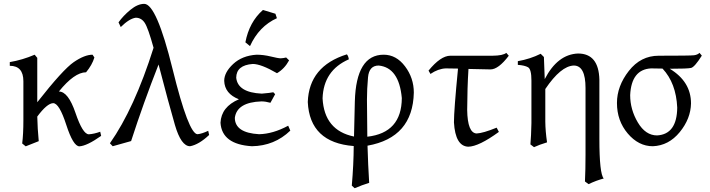

<svg xmlns="http://www.w3.org/2000/svg" viewBox="-20 -765 3751 1014"><path d="M399.4 7.8Q366.7 7.8 329.8 -106.2Q293 -220.2 260.7 -220.2Q228.5 -219.2 176.8 -149.4Q178.2 -85 184.6 -19.5L115.7 7.8L97.2 -7.3Q103.5 -56.6 103.5 -130.4V-335.9Q103.5 -417.5 31.7 -417.5V-437Q99.6 -448.7 163.1 -476.1L176.8 -459.5V-225.1Q312.5 -397.9 369.6 -437Q426.8 -476.1 468.8 -476.1L478.5 -461.4Q466.3 -421.4 434.6 -383.3Q372.6 -382.8 291 -281.7Q340.3 -281.7 378.7 -168.7Q417 -55.7 449.2 -55.7Q477.1 -57.6 509.3 -69.3L514.2 -47.4Q439.5 5.4 399.4 7.8Z M983.9 7.3Q936.5 7.3 903.8 -105.2Q871.1 -217.8 817.4 -424.3Q737.3 -220.7 672.4 -20L575.2 7.3L560.5 -8.3Q689.9 -192.4 791 -512.7Q762.2 -617.2 744.4 -644.3Q726.6 -671.4 696.8 -671.4Q662.6 -666.5 617.7 -622.1L606 -647Q630.4 -681.6 668.7 -713.1Q707 -744.6 741.7 -744.6Q806.6 -744.6 891.4 -400.4Q976.1 -56.2 1023.4 -56.2Q1046.9 -58.6 1079.6 -74.2L1084.5 -52.2Q1030.8 -1.5 983.9 7.3Z M1310.5 7.3Q1151.9 -2.4 1144.5 -116.7Q1148.4 -200.7 1241.7 -240.7Q1166.5 -270 1164.1 -337.9Q1164.1 -382.8 1211.4 -427Q1258.8 -471.2 1335 -476.1Q1371.1 -476.1 1410.2 -466.6Q1449.2 -457 1462.9 -457Q1479 -458 1491.2 -461.4L1506.8 -446.3Q1482.9 -401.9 1442.9 -378.4Q1358.9 -427.2 1314.9 -427.2Q1228 -420.9 1227.5 -354.5Q1235.8 -276.4 1362.3 -270.5Q1408.7 -274.4 1423.3 -277.8L1433.1 -267.6L1408.2 -222.2Q1382.3 -229.5 1360.8 -229.5Q1231 -225.1 1220.2 -142.6Q1220.7 -63.5 1348.1 -56.2Q1421.4 -57.6 1502 -101.1L1513.2 -75.2Q1429.7 5.4 1310.5 7.3ZM1300.3 -521.5 1275.9 -541.5Q1296.4 -648.9 1368.7 -712.4L1434.6 -692.4L1442.4 -668.9Q1347.7 -626 1300.3 -521.5Z M1853 229 1837.9 215.3Q1847.7 102.5 1848.1 6.3Q1615.7 -11.7 1605.5 -226.1Q1611.8 -415.5 1812 -478Q1819.8 -469.2 1822.3 -451.7Q1688.5 -393.1 1683.6 -245.6Q1692.4 -76.2 1849.6 -43.9L1854 -229.5Q1860.8 -476.1 2006.3 -476.1Q2072.8 -476.1 2119.1 -414.6Q2165.5 -353 2165.5 -275.9Q2160.2 -38.1 1920.9 4.4Q1923.8 106 1929.7 200.7Q1891.6 212.4 1853 229ZM1919.9 -43Q2101.1 -63.5 2102.1 -247.1Q2087.4 -408.2 1980 -418.9Q1929.2 -418.9 1923.6 -356.7Q1918 -294.4 1918 -239.7Z M2453.1 9.8Q2384.8 7.3 2377.4 -118.7Q2377.4 -182.6 2398.9 -402.8Q2372.6 -403.8 2334.5 -403.8Q2294.4 -402.3 2253.4 -374.5L2243.2 -392.1Q2307.1 -470.2 2357.9 -470.7H2581.1Q2636.2 -471.2 2653.8 -485.8L2667 -470.7Q2612.3 -398.4 2570.3 -398.4L2454.1 -400.9Q2447.8 -299.8 2447.3 -184.1Q2449.2 -62.5 2497.1 -60.1Q2530.8 -61.5 2603 -90.8L2614.7 -68.4Q2508.8 8.8 2453.1 9.8Z M3088.4 207.5 3069.3 193.4Q3072.3 130.9 3072.3 52.2V-300.3Q3072.3 -418.9 3010.3 -418.9Q2941.9 -416.5 2859.9 -294.9V-122.6Q2860.4 -72.3 2869.1 -13.2Q2828.6 -1 2800.3 12.2L2781.2 -2.4Q2785.2 -45.9 2786.6 -114.7V-339.8Q2786.6 -399.4 2768.8 -409.7Q2751 -419.9 2714.8 -422.4V-441.9Q2780.8 -453.6 2835.4 -481L2852.5 -463.9L2856.9 -347.2Q2924.3 -478 3032.7 -482.4Q3142.1 -482.4 3145.5 -344.2V-31.2Q3145.5 152.3 3168.5 177.7Q3128.9 188 3088.4 207.5Z M3450.2 -49.8Q3555.2 -55.7 3556.6 -196.8Q3550.8 -326.2 3479 -402.8L3418.5 -403.8Q3314.5 -398.4 3308.1 -262.7Q3308.1 -186.5 3348.6 -118.2Q3389.2 -49.8 3450.2 -49.8ZM3427.7 7.3Q3352.5 7.3 3295.4 -59.8Q3238.3 -127 3238.3 -221.2Q3238.3 -310.1 3301 -390.4Q3363.8 -470.7 3458.5 -470.7Q3626 -470.7 3645 -473.1Q3664.1 -475.6 3674.3 -485.8L3686.5 -471.2Q3648.4 -410.6 3629.6 -406.2Q3610.8 -401.9 3517.1 -401.9Q3629.4 -334 3629.4 -218.8Q3627.9 -138.2 3569.8 -67.1Q3511.7 3.9 3427.7 7.3Z"/></svg>

Font: Kelvinch
Style: Regular
Weight: 400
Designer: Paul James MIller
Foundry: High-Logic / Made with FontCreator
Version: Version 3.30 September 23, 2016